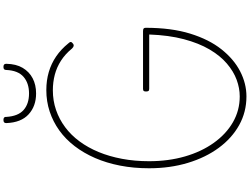

<svg xmlns="http://www.w3.org/2000/svg" viewBox="-184 -1214 1417 1088"><g transform="rotate(-90 524.0 -669.5)"><path d="M522 19Q434 19 360 -22Q286 -63 231 -137.5Q176 -212 145.5 -313Q115 -414 115 -533Q115 -620 130 -697Q145 -774 173 -838.5Q201 -903 240.5 -954.5Q280 -1006 329.5 -1041.5Q379 -1077 436.5 -1096Q494 -1115 558 -1115Q613 -1115 660.5 -1101Q708 -1087 748.5 -1059.5Q789 -1032 823 -990Q831 -982 830.5 -976Q830 -970 820 -963Q815 -959 808.5 -960Q802 -961 794 -969Q762 -1008 724.5 -1032Q687 -1056 645 -1067Q603 -1078 557 -1078Q498 -1078 445.5 -1060Q393 -1042 348 -1008.5Q303 -975 267.5 -927Q232 -879 207 -818.5Q182 -758 168.5 -686Q155 -614 155 -533Q155 -423 182 -329.5Q209 -236 259 -166Q309 -96 376 -57.5Q443 -19 522 -19Q569 -19 616.5 -36.5Q664 -54 708.5 -92Q753 -130 788.5 -190.5Q824 -251 846.5 -336Q869 -421 873 -532H565Q556 -532 553 -536.5Q550 -541 550 -550Q550 -559 553 -563Q556 -567 565 -567H892Q903 -567 907 -563.5Q911 -560 911 -552Q911 -407 878 -300Q845 -193 789 -122.5Q733 -52 664 -16.5Q595 19 522 19ZM539 -1173Q467 -1173 420.5 -1215.5Q374 -1258 371 -1342Q371 -1350 375 -1354Q379 -1358 389 -1358Q398 -1358 402.5 -1354Q407 -1350 406 -1342Q410 -1275 445 -1244Q480 -1213 539 -1213Q597 -1213 633 -1244Q669 -1275 672 -1342Q672 -1350 676 -1354Q680 -1358 689 -1358Q699 -1358 703 -1354Q707 -1350 707 -1342Q706 -1286 684 -1249Q662 -1212 625 -1192.5Q588 -1173 539 -1173Z"/></g></svg>

Font: Playwrite FR Moderne Thin
Style: Regular
Weight: 250
Version: Version 1.002